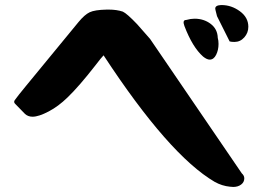

<svg xmlns="http://www.w3.org/2000/svg" viewBox="-20 -786 1040 760"><path d="M38 -389Q50 -406 83 -446L291 -699Q315 -728 335 -737.5Q355 -747 402 -748H411Q442 -748 466 -740Q482 -733 523 -690Q527 -686 574 -632L937 -100Q947 -91 947 -80Q947 -65 934.5 -55.5Q922 -46 903 -46Q901 -46 897 -46.5Q893 -47 890 -47Q859 -50 830 -66Q649 -172 390 -567Q381 -558 359 -529Q292 -443 247 -400Q211 -365 173 -345Q133 -324 109 -324Q91 -324 79 -335Q74 -340 59.5 -355Q45 -370 41 -374Q33 -381 38 -389ZM710 -683Q701 -707 717 -707Q735 -712 750 -712Q787 -712 814 -691.5Q841 -671 842 -636Q845 -626 845 -612Q845 -588 835.5 -569Q826 -550 810 -550Q799 -550 784 -562Q742 -599 710 -683ZM832 -752Q832 -765 855 -766H857Q896 -766 929.5 -741.5Q963 -717 963 -680Q963 -656 947 -638Q931 -620 908 -620Q896 -620 889 -622L839 -722L833 -746Q833 -747 832.5 -749Q832 -751 832 -752Z"/></svg>

Font: NaniFont Regular
Style: Regular
Weight: 400
Designer: Nanigashitei
Version: Version 1.036